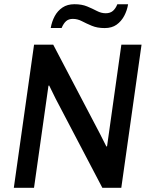

<svg xmlns="http://www.w3.org/2000/svg" viewBox="-20 -900 733 920"><path d="M46.2 0 143.2 -686H235L459.2 -258.5L489.8 -197.8L493 -199.2L561.5 -686H658.2L561.2 0H470.5L246.8 -426.8L215.5 -490.5L212.2 -489L143 0ZM223 -765.8Q228.5 -797 242.2 -822.6Q256 -848.2 279.4 -864Q302.8 -879.8 336.5 -879.8Q372.2 -879.8 397.8 -869.1Q423.2 -858.5 444.2 -847.5Q465.2 -836.5 486.5 -836.5Q508.2 -836.5 521.4 -848.1Q534.5 -859.8 542.2 -879.5H593.8Q589 -849.8 575.1 -823.8Q561.2 -797.8 538.5 -781.6Q515.8 -765.5 481.5 -765.5Q446 -765.5 419.8 -776.5Q393.5 -787.5 372.5 -798.5Q351.5 -809.5 329 -809.5Q309.2 -809.5 296.9 -798.8Q284.5 -788 275.2 -765.8Z"/></svg>

Font: Chivo Medium
Style: Italic
Weight: 500
Italic angle: -8.05°
Designer: Hector Gatti
Foundry: Omnibus-Type
Version: Version 2.002